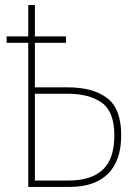

<svg xmlns="http://www.w3.org/2000/svg" viewBox="-20 -734 545 754"><path d="M117 -714V-591H239V-566H117V-391H247Q345 -391 400.5 -349Q456 -307 456 -203Q456 -103 404 -51.5Q352 0 254 0H91V-566H6V-591H91V-714ZM243 -366H117V-25H248Q338 -25 383.5 -67.5Q429 -110 429 -202Q429 -295 380 -330.5Q331 -366 243 -366Z"/></svg>

Font: Noto Sans SemiCondensed Thin
Style: Regular
Weight: 100
Width: 4
Designer: Monotype Design Team
Foundry: Monotype Imaging Inc.
Version: Version 2.013; ttfautohint (v1.8.4.7-5d5b)